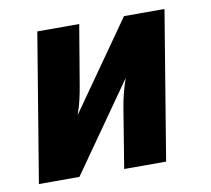

<svg xmlns="http://www.w3.org/2000/svg" viewBox="-64 -591 728 663"><g transform="rotate(-10 300.0 -260.0)"><path d="M21 0 107 -520H254L219 -312Q215 -287 209 -261.5Q203 -236 194 -211L411 -520H553L467 0H320L354 -208Q358 -233 364.5 -258.5Q371 -284 380 -309L163 0Z"/></g></svg>

Font: Iosevka Heavy Extended
Style: Italic
Weight: 900
Width: 7
Italic angle: -9°
Monospace: yes
Designer: Belleve Invis
Foundry: Belleve Invis
Version: Version 32.5.0; ttfautohint (v1.8.4)